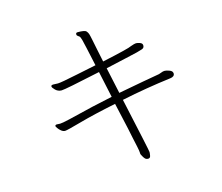

<svg xmlns="http://www.w3.org/2000/svg" viewBox="-107 -854 1214 1051"><g transform="rotate(-15 500.0 -328.5)"><path d="M212 -471Q199 -471 199 -463.5Q199 -456 213.5 -442Q228 -428 248 -428Q268 -428 471 -472L503 -323Q399 -302 247 -264Q204 -254 192 -254L174 -255Q164 -255 164 -247Q164 -245 170.5 -235.5Q177 -226 187.5 -217.5Q198 -209 209 -209Q220 -209 302 -232Q384 -255 511 -281Q532 -191 544 -134Q549 -108 555.5 -78.5Q562 -49 567.5 -23Q573 3 573 11.5Q573 20 574.5 22.5Q576 25 580 33Q584 41 590.5 48.5Q597 56 608.5 56Q620 56 622.5 43.5Q625 31 625 22.5Q625 14 558 -291Q702 -321 839 -338Q864 -341 864 -359L863 -364Q861 -374 844 -380Q827 -386 818 -385.5Q809 -385 801 -381.5Q793 -378 785 -376Q708 -363 549 -333L517 -481Q578 -495 630 -506.5Q682 -518 699.5 -522.5Q717 -527 730 -531.5Q743 -536 743 -549V-552Q742 -563 728.5 -567.5Q715 -572 707 -572Q699 -572 677 -564Q662 -555 508 -522Q500 -559 493 -594Q486 -629 481 -653.5Q476 -678 473 -687Q470 -696 462.5 -704.5Q455 -713 414 -713Q405 -713 404 -705V-704Q404 -697 409 -694Q414 -691 418.5 -687Q423 -683 428 -665.5Q433 -648 462 -513Q446 -510 350.5 -490Q255 -470 238 -470Z"/></g></svg>

Font: LXGW WenKai TC Light
Style: Regular
Weight: 300
Designer: LXGW / Fontworks Inc.
Foundry: LXGW / Fontworks Inc.
Version: Version 1.330